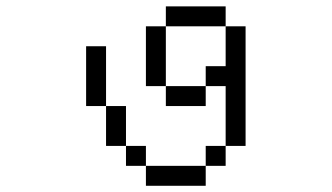

<svg xmlns="http://www.w3.org/2000/svg" viewBox="-20 -645 1040 602"><path d="M687.5 -562.5H500V-625H687.5ZM250 -500H312.5V-312.5H250ZM312.5 -312.5H375V-187.5H312.5ZM375 -187.5H437.5V-125H375ZM437.5 -125H625V-62.5H437.5ZM437.5 -562.5H500V-375H437.5ZM500 -375H625V-312.5H500ZM625 -187.5H687.5V-125H625ZM625 -437.5H687.5V-562.5H750V-187.5H687.5V-375H625Z"/></svg>

Font: 寒蝉点阵体 16px
Style: Regular
Weight: 400
Designer: Designed by Warren2060
Foundry: ChillType
Version: Version 1.000